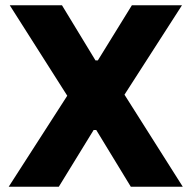

<svg xmlns="http://www.w3.org/2000/svg" viewBox="-20 -708 727 728"><path d="M13 0 235 -345 17 -688H215L342 -479H351L480 -688H670L452 -349L673 0H476L345 -215H335L203 0Z"/></svg>

Font: Saira Thin
Style: Bold
Weight: 700
Version: Version 1.101